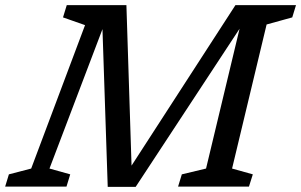

<svg xmlns="http://www.w3.org/2000/svg" viewBox="-51 -724 1168 745"><path d="M360.5 -647.5 141 -70 221.5 -47.5 207 0H-31L-16.5 -47.5L70 -70L279 -626.5L193.5 -656.5L208 -704H439.5L461 -32H427.5L862.5 -704H932.5L928.5 -688.5L475.5 1H367L345.5 -644.5ZM900.5 -704H1097.5L1083 -656.5L983.5 -629L849.5 -70L930 -47.5L915 0H640L654.5 -47.5L748.5 -70Z"/></svg>

Font: Newsreader 7pt
Style: Italic
Weight: 400
Italic angle: -17°
Designer: Hugues Gentile
Foundry: Production Type
Version: Version 1.003